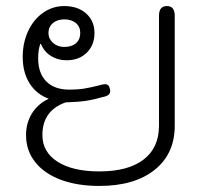

<svg xmlns="http://www.w3.org/2000/svg" viewBox="-20 -604 672 634"><path d="M66 -158Q66 -198 85.5 -229.5Q105 -261 141 -278Q100 -293 77.5 -329Q55 -365 55 -416Q55 -463 73 -501.5Q91 -540 122.5 -562Q154 -584 192 -584Q237 -584 264.5 -559.5Q292 -535 292 -495Q292 -455 266.5 -430Q241 -405 200 -405Q171 -405 148.5 -419Q126 -433 115 -459H113Q106 -439 106 -412Q106 -362 133 -335Q160 -308 209 -308Q236 -308 258 -311.5Q280 -315 311 -323Q321 -326 327 -326Q339 -326 342 -314Q344 -306 344 -304Q344 -291 329 -286Q290 -275 263.5 -271Q237 -267 197 -266Q120 -239 120 -158Q120 -102 170 -70Q220 -38 308 -38Q403 -38 454 -77Q505 -116 505 -189V-552Q505 -584 531 -584Q557 -584 557 -552V-189Q557 -96 490.5 -43Q424 10 308 10Q235 10 180.5 -10.5Q126 -31 96 -69Q66 -107 66 -158ZM245 -495Q245 -516 230.5 -528Q216 -540 192 -540Q169 -540 154.5 -527.5Q140 -515 140 -495Q140 -476 155 -462.5Q170 -449 192 -449Q217 -449 231 -461.5Q245 -474 245 -495Z"/></svg>

Font: Kodchasan ExtraLight
Style: Regular
Weight: 275
Version: Version 1.000; ttfautohint (v1.6)